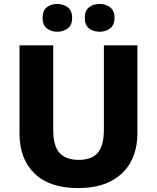

<svg xmlns="http://www.w3.org/2000/svg" viewBox="-20 -944 796 974"><path d="M677 -267Q677 -185 643.5 -123Q610 -61 543.5 -25.5Q477 10 375 10Q231 10 155 -64Q79 -138 79 -266V-714H250V-285Q250 -203 282.5 -168Q315 -133 379 -133Q446 -133 476.5 -169.5Q507 -206 507 -286V-714H677ZM196 -853Q196 -890 217.5 -907Q239 -924 270 -924Q301 -924 323.5 -907Q346 -890 346 -853Q346 -817 323.5 -800Q301 -783 270 -783Q239 -783 217.5 -800Q196 -817 196 -853ZM410 -853Q410 -890 431.5 -907Q453 -924 486 -924Q516 -924 538.5 -907Q561 -890 561 -853Q561 -817 538.5 -800Q516 -783 486 -783Q453 -783 431.5 -800Q410 -817 410 -853Z"/></svg>

Font: Noto Sans Bengali ExtraBold
Style: Regular
Weight: 800
Designer: Jelle Bosma - Monotype Design Team
Foundry: Monotype Imaging Inc.
Version: Version 2.003; ttfautohint (v1.8.4.7-5d5b)